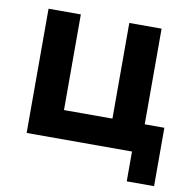

<svg xmlns="http://www.w3.org/2000/svg" viewBox="-72 -571 745 761"><g transform="rotate(10 300.0 -190.0)"><path d="M597 120H487V0H63V-500H193V-115H388V-500H518V-115H597Z"/></g></svg>

Font: PT Mono
Style: Bold
Weight: 700
Monospace: yes
Designer: A.Korolkova, I.Chaeva
Foundry: ParaType Ltd
Version: Version 1.000 OFL